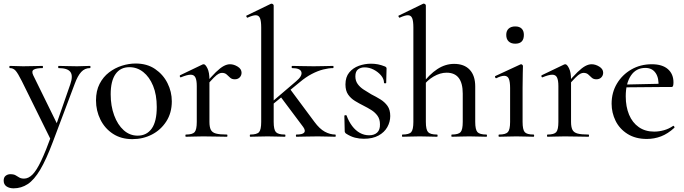

<svg xmlns="http://www.w3.org/2000/svg" viewBox="-56 -745 3728 1046"><path d="M434 -386Q437 -386 437 -380Q437 -374 434 -374Q406 -374 386.5 -353Q367 -332 351 -288L232 28Q196 124 163 179.5Q130 235 95 258Q60 281 18 281Q-5 281 -20.5 270.5Q-36 260 -36 239Q-36 221 -25 212.5Q-14 204 0 204Q19 204 29 210Q39 216 49 222Q59 228 75 228Q99 228 121 206Q143 184 168 131.5Q193 79 226 -12L225 25L63 -303Q41 -347 28.5 -360.5Q16 -374 -2 -374Q-5 -374 -5 -380Q-5 -386 -2 -386Q15 -386 34 -385Q53 -384 70 -384Q104 -384 129.5 -385Q155 -386 176 -386Q178 -386 178 -380Q178 -374 176 -374Q143 -374 128.5 -366Q114 -358 125 -335L260 -60L232 -13L327 -286Q343 -332 327.5 -353Q312 -374 263 -374Q261 -374 261 -380Q261 -386 263 -386Q287 -386 308.5 -385Q330 -384 364 -384Q386 -384 400.5 -385Q415 -386 434 -386Z M665 13Q604 13 559.5 -16Q515 -45 491 -93.5Q467 -142 467 -198Q467 -250 486.5 -288Q506 -326 538 -350.5Q570 -375 608 -387Q646 -399 683 -399Q745 -399 789 -369Q833 -339 856.5 -292Q880 -245 880 -193Q880 -130 850 -83.5Q820 -37 771.5 -12Q723 13 665 13ZM694 -6Q743 -6 770.5 -44.5Q798 -83 798 -162Q798 -229 778 -277.5Q758 -326 724.5 -352.5Q691 -379 649 -379Q600 -379 573.5 -341.5Q547 -304 547 -231Q547 -168 566 -116.5Q585 -65 618 -35.5Q651 -6 694 -6Z M1063 -271 1057 -282Q1095 -328 1120 -352Q1145 -376 1163 -385.5Q1181 -395 1197 -395Q1218 -395 1239 -382Q1260 -369 1260 -349Q1260 -334 1250 -323.5Q1240 -313 1223 -313Q1207 -313 1197.5 -322Q1188 -331 1178.5 -339.5Q1169 -348 1153 -348Q1145 -348 1135 -343Q1125 -338 1108.5 -321.5Q1092 -305 1063 -271ZM957 0Q954 0 954 -6Q954 -12 957 -12Q993 -12 1004.5 -25.5Q1016 -39 1016 -81V-276Q1016 -308 1008.5 -323Q1001 -338 983 -338Q973 -338 960 -334.5Q947 -331 930 -324Q926 -322 924 -327.5Q922 -333 925 -335L1048 -394Q1052 -395 1054 -395Q1063 -395 1074 -373Q1085 -351 1085 -310V-81Q1085 -53 1092.5 -38Q1100 -23 1120.5 -17.5Q1141 -12 1180 -12Q1183 -12 1183 -6Q1183 0 1180 0Q1154 0 1121 -1Q1088 -2 1051 -2Q1024 -2 999.5 -1Q975 0 957 0Z M1307 0Q1305 0 1305 -6Q1305 -12 1307 -12Q1344 -12 1355.5 -25.5Q1367 -39 1367 -81V-595Q1367 -630 1360.5 -646Q1354 -662 1337 -662Q1322 -662 1293 -649Q1290 -647 1287 -653Q1284 -659 1287 -660L1419 -724Q1422 -725 1424 -725Q1427 -725 1431 -722Q1435 -719 1435 -715V-81Q1435 -39 1447 -25.5Q1459 -12 1496 -12Q1499 -12 1499 -6Q1499 0 1496 0Q1477 0 1453 -1Q1429 -2 1402 -2Q1375 -2 1350.5 -1Q1326 0 1307 0ZM1559 0Q1556 0 1556 -6Q1556 -12 1559 -12Q1592 -12 1601 -22.5Q1610 -33 1596 -53L1471 -220L1524 -260L1657 -81Q1685 -43 1713.5 -27.5Q1742 -12 1771 -12Q1773 -12 1773 -6Q1773 0 1771 0Q1752 0 1728 -1Q1704 -2 1676 -2Q1638 -2 1610 -1Q1582 0 1559 0ZM1412 -162 1407 -174 1557 -302Q1592 -331 1586 -352.5Q1580 -374 1535 -374Q1533 -374 1533 -380Q1533 -386 1535 -386Q1560 -386 1585 -385Q1610 -384 1653 -384Q1692 -384 1715 -385Q1738 -386 1759 -386Q1761 -386 1761 -380Q1761 -374 1759 -374Q1735 -374 1705 -366.5Q1675 -359 1642.5 -342Q1610 -325 1578 -298Z M1880 -329Q1880 -305 1892.5 -287.5Q1905 -270 1925 -257Q1945 -244 1967 -231Q1993 -218 2016.5 -203.5Q2040 -189 2055 -168Q2070 -147 2070 -113Q2070 -81 2054 -52.5Q2038 -24 2006 -6.5Q1974 11 1926 11Q1902 11 1878 5Q1854 -1 1828 -18Q1826 -20 1824 -23Q1822 -26 1822 -30L1820 -114Q1820 -117 1825.5 -117.5Q1831 -118 1832 -116Q1844 -83 1862.5 -58.5Q1881 -34 1904.5 -21Q1928 -8 1955 -8Q1983 -8 1999 -23Q2015 -38 2014 -68Q2014 -96 2000.5 -114.5Q1987 -133 1967 -145.5Q1947 -158 1925 -169Q1901 -181 1878 -195Q1855 -209 1840.5 -230Q1826 -251 1826 -285Q1826 -325 1846.5 -350Q1867 -375 1899 -386.5Q1931 -398 1965 -398Q1985 -398 2003 -394.5Q2021 -391 2041 -383Q2050 -379 2050 -372Q2050 -354 2049 -335Q2048 -316 2048 -294Q2048 -291 2042 -291Q2036 -291 2036 -294Q2036 -315 2020 -334Q2004 -353 1980 -365.5Q1956 -378 1930 -378Q1909 -378 1894.5 -367Q1880 -356 1880 -329Z M2136 0Q2134 0 2134 -6Q2134 -12 2136 -12Q2173 -12 2184.5 -25.5Q2196 -39 2196 -81V-595Q2196 -630 2189.5 -646Q2183 -662 2166 -662Q2151 -662 2122 -649Q2119 -647 2116 -653Q2113 -659 2116 -660L2250 -725Q2251 -725 2251.5 -725Q2252 -725 2253 -725Q2257 -725 2260.5 -722Q2264 -719 2264 -715V-81Q2264 -39 2276 -25.5Q2288 -12 2325 -12Q2328 -12 2328 -6Q2328 0 2325 0Q2306 0 2282 -1Q2258 -2 2231 -2Q2204 -2 2179.5 -1Q2155 0 2136 0ZM2405 0Q2403 0 2403 -6Q2403 -12 2405 -12Q2442 -12 2453.5 -25.5Q2465 -39 2465 -81V-235Q2465 -349 2377 -349Q2342 -349 2306 -328Q2270 -307 2246 -272L2241 -284Q2283 -340 2326.5 -368.5Q2370 -397 2418 -397Q2473 -397 2503 -365Q2533 -333 2533 -274V-81Q2533 -39 2545 -25.5Q2557 -12 2594 -12Q2597 -12 2597 -6Q2597 0 2594 0Q2575 0 2551 -1Q2527 -2 2500 -2Q2473 -2 2448.5 -1Q2424 0 2405 0Z M2663 0Q2660 0 2660 -6Q2660 -12 2663 -12Q2699 -12 2711 -25.5Q2723 -39 2723 -81V-265Q2723 -300 2716 -316Q2709 -332 2691 -332Q2683 -332 2672.5 -329Q2662 -326 2648 -319Q2644 -318 2641.5 -323.5Q2639 -329 2643 -331L2779 -394Q2782 -395 2783 -395Q2786 -395 2789.5 -392Q2793 -389 2793 -385Q2793 -376 2792 -346Q2791 -316 2791 -267V-81Q2791 -39 2802.5 -25.5Q2814 -12 2851 -12Q2854 -12 2854 -6Q2854 0 2851 0Q2833 0 2808.5 -1Q2784 -2 2757 -2Q2730 -2 2706 -1Q2682 0 2663 0ZM2751 -507Q2728 -507 2715 -519.5Q2702 -532 2702 -555Q2702 -577 2715 -589Q2728 -601 2751 -601Q2774 -601 2786 -589Q2798 -577 2798 -555Q2798 -507 2751 -507Z M3033 -271 3027 -282Q3065 -328 3090 -352Q3115 -376 3133 -385.5Q3151 -395 3167 -395Q3188 -395 3209 -382Q3230 -369 3230 -349Q3230 -334 3220 -323.5Q3210 -313 3193 -313Q3177 -313 3167.5 -322Q3158 -331 3148.5 -339.5Q3139 -348 3123 -348Q3115 -348 3105 -343Q3095 -338 3078.5 -321.5Q3062 -305 3033 -271ZM2927 0Q2924 0 2924 -6Q2924 -12 2927 -12Q2963 -12 2974.5 -25.5Q2986 -39 2986 -81V-276Q2986 -308 2978.5 -323Q2971 -338 2953 -338Q2943 -338 2930 -334.5Q2917 -331 2900 -324Q2896 -322 2894 -327.5Q2892 -333 2895 -335L3018 -394Q3022 -395 3024 -395Q3033 -395 3044 -373Q3055 -351 3055 -310V-81Q3055 -53 3062.5 -38Q3070 -23 3090.5 -17.5Q3111 -12 3150 -12Q3153 -12 3153 -6Q3153 0 3150 0Q3124 0 3091 -1Q3058 -2 3021 -2Q2994 -2 2969.5 -1Q2945 0 2927 0Z M3468 12Q3406 12 3362.5 -15.5Q3319 -43 3297.5 -87Q3276 -131 3276 -180Q3276 -241 3305 -289.5Q3334 -338 3383.5 -366.5Q3433 -395 3495 -395Q3552 -395 3582.5 -368.5Q3613 -342 3613 -296Q3613 -285 3611 -278Q3609 -271 3602 -271H3531Q3535 -319 3516 -347Q3497 -375 3460 -375Q3409 -375 3381 -333Q3353 -291 3353 -220Q3353 -164 3371 -120.5Q3389 -77 3424 -52.5Q3459 -28 3508 -28Q3534 -28 3561 -35.5Q3588 -43 3611 -59Q3613 -61 3616.5 -56.5Q3620 -52 3618 -49Q3582 -16 3545 -2Q3508 12 3468 12ZM3330 -269 3329 -284 3554 -289V-271Z"/></svg>

Font: Cormorant Light Medium
Style: Regular
Weight: 500
Version: Version 4.000